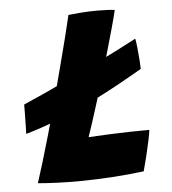

<svg xmlns="http://www.w3.org/2000/svg" viewBox="-49 -695 657 734"><g transform="rotate(-5 280.0 -328.0)"><path d="M39.6 -203.6Q39.9 -213.4 40.4 -235.6Q40.9 -257.9 41.2 -281.1Q41.6 -304.2 41.5 -316.1Q78.5 -332.1 125.4 -353.5Q172.2 -374.9 222.9 -398.9Q273.6 -422.9 322.7 -446.9Q371.8 -470.9 414.2 -492.4Q456.6 -513.9 486.4 -530Q489.4 -515.5 491.8 -491.7Q494.2 -467.9 495.8 -445.6Q497.4 -423.2 497.4 -413.1Q395.2 -353.4 313.7 -312.8Q232.1 -272.1 165.2 -246.2Q98.2 -220.4 39.6 -203.6ZM67.4 -11.9Q76.6 -39.4 91 -86.8Q105.4 -134.1 122.3 -193.2Q139.2 -252.2 156 -315.4Q172.8 -378.5 189.1 -440.9Q205.5 -503.2 218.9 -556.1Q232.2 -608.9 239.9 -642.5Q254.8 -644.5 286.5 -647Q318.2 -649.5 351.6 -649.5Q367.8 -649.5 389.2 -648.6Q410.6 -647.6 417.9 -646Q411.9 -620 400.8 -580Q389.8 -540 375.4 -490.4Q361 -440.9 344.5 -385.8Q328 -330.6 310.1 -274.8Q301 -245.4 292.3 -218.8Q283.6 -192.2 275.9 -170.4Q315.8 -172.8 354.4 -174.4Q393.1 -176.1 431.8 -177Q470.5 -177.9 509.6 -177.9Q508.4 -165 502.5 -136.9Q496.6 -108.8 488.8 -77Q481 -45.2 474.4 -21.9Q412.4 -14.1 350.2 -10.3Q288.1 -6.5 233.1 -6Q187.5 -5.5 143.9 -7.2Q100.4 -8.9 67.4 -11.9Z"/></g></svg>

Font: Grandstander Thin
Style: Italic
Weight: 100
Italic angle: -15°
Designer: Tyler Finck
Foundry: Etcetera Type Co
Version: Version 1.200